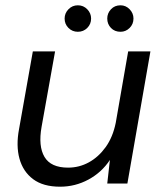

<svg xmlns="http://www.w3.org/2000/svg" viewBox="-20 -693 614 725"><path d="M207 12Q143 12 105 -16.5Q67 -45 53.5 -94Q40 -143 52 -206L104 -499H188L137 -214Q124 -141 148 -100.5Q172 -60 237 -60Q279 -60 315.5 -80Q352 -100 379 -137.5Q406 -175 417 -229L464 -499H548L461 0H385L395 -89Q364 -42 314 -15Q264 12 207 12ZM274 -573Q253 -573 238.5 -587.5Q224 -602 224 -623Q224 -643 238.5 -658Q253 -673 274 -673Q295 -673 309.5 -658Q324 -643 324 -623Q324 -602 309.5 -587.5Q295 -573 274 -573ZM435 -573Q413 -573 399 -587.5Q385 -602 385 -623Q385 -643 399 -658Q413 -673 435 -673Q455 -673 469.5 -658Q484 -643 484 -623Q484 -602 469.5 -587.5Q455 -573 435 -573Z"/></svg>

Font: DM Sans 20pt
Style: Italic
Weight: 400
Italic angle: -10°
Version: Version 4.004;gftools[0.9.30]